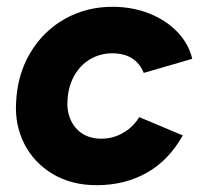

<svg xmlns="http://www.w3.org/2000/svg" viewBox="-20 -532 593 564"><path d="M27.2 -229.4Q30.6 -312.4 68.9 -376.7Q107.2 -440.9 170.5 -476.5Q233.7 -512 310.2 -512Q368.8 -512 418.3 -492.4Q467.7 -472.9 501 -438.2Q534.3 -403.4 544.7 -359.2L402.3 -317.9Q390.6 -346.4 367.5 -360.9Q344.3 -375.4 309.9 -375.4Q274.7 -375.4 245.6 -358.5Q216.6 -341.6 198.9 -310.9Q181.2 -280.3 178.4 -240.2Q175.6 -207.9 186.8 -181.7Q197.9 -155.4 221.2 -140Q244.5 -124.6 278 -124.6Q312.8 -124.6 342.6 -142.3Q372.4 -159.9 388.9 -188L516.9 -134.3Q476.7 -61.8 411.8 -24.9Q347 12 264 12Q189.8 12 134.9 -20.9Q79.9 -53.8 51.7 -108.9Q23.6 -164 27.2 -229.4Z"/></svg>

Font: Oak Sans Light Italic
Style: Regular
Weight: 400
Italic angle: -9.5°
Foundry: Erik Kennedy, Walven
Version: Version 1.000;Glyphs 3.1.2 (3151)